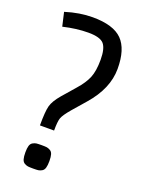

<svg xmlns="http://www.w3.org/2000/svg" viewBox="-139 -778 638 855"><g transform="rotate(20 180.5 -350.0)"><path d="M35 -626 20 -691Q87 -712 149 -712Q247 -712 289 -669.5Q331 -627 331 -533.5Q331 -440 253 -351L200 -290Q171 -256 165 -239Q159 -222 159 -179H92Q92 -245 99 -271.5Q106 -298 135 -332L188 -393Q220 -429 233 -461Q246 -493 246 -546Q246 -599 228 -620Q210 -641 154 -641Q98 -641 35 -626ZM104.5 -98Q112 -99 129 -99Q146 -99 153.5 -98Q161 -97 170 -92Q179 -87 182.5 -75.5Q186 -64 186 -44Q186 -24 182.5 -12Q179 0 170 5Q161 10 153.5 11Q146 12 129 12Q112 12 104.5 11Q97 10 88 5Q79 0 75.5 -12Q72 -24 72 -44Q72 -64 75.5 -75.5Q79 -87 88 -92Q97 -97 104.5 -98Z"/></g></svg>

Font: Strait
Style: Regular
Weight: 400
Width: 3
Designer: Eduardo Rodriguez Tunni
Foundry: Eduardo Rodriguez Tunni
Version: Version 1.001